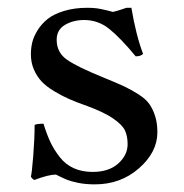

<svg xmlns="http://www.w3.org/2000/svg" viewBox="-20 -464 478 498"><path d="M226.1 14.2Q202.1 14.2 182.9 10.3Q163.6 6.3 153.1 2Q142.6 -2.4 125 -11.2Q106 -11.2 68.8 2.9Q62.5 -1 60.1 -5.9Q62.5 -13.7 66.2 -59.1Q69.8 -104.5 69.8 -140.1Q76.2 -143.1 92.8 -143.1Q101.6 -114.7 111.1 -94.7Q120.6 -74.7 135.5 -55.9Q150.4 -37.1 171.6 -27.6Q192.9 -18.1 220.2 -18.1Q262.7 -18.1 286.9 -40Q311 -62 311 -89.8Q311 -110.8 304.2 -125.5Q297.4 -140.1 273.7 -156.5Q250 -172.9 206.1 -189Q178.7 -198.7 159.7 -207Q140.6 -215.3 120.4 -227.5Q100.1 -239.7 87.9 -252.7Q75.7 -265.6 67.9 -283.7Q60.1 -301.8 60.1 -323.2Q60.1 -338.9 63.7 -354.2Q67.4 -369.6 77.9 -386.2Q88.4 -402.8 104.2 -415.3Q120.1 -427.7 146.7 -435.8Q173.3 -443.8 207 -443.8Q220.7 -443.8 231.2 -442.4Q241.7 -440.9 256.6 -437.3Q271.5 -433.6 272.9 -433.1Q283.7 -435.5 295.2 -439.5Q306.6 -443.4 308.1 -443.8H320.8Q332.5 -373.5 351.1 -324.2Q345.2 -317.9 332 -317.9Q291.5 -366.7 262.9 -389.4Q234.4 -412.1 198.2 -412.1Q169.9 -412.1 148.4 -399.4Q127 -386.7 127 -360.8Q127 -328.1 153.1 -309.6Q179.2 -291 250 -262.2Q282.7 -249 301.5 -240.2Q320.3 -231.4 339.4 -219.2Q358.4 -207 367.4 -194.1Q376.5 -181.2 382.3 -163.1Q388.2 -145 388.2 -121.1Q388.2 -69.3 340.6 -27.6Q293 14.2 226.1 14.2Z"/></svg>

Font: Jacques Francois
Style: Regular
Weight: 400
Designer: Manvel Shmavonyan, Alexei Vanyashin
Foundry: Cyreal (www.cyreal.org)
Version: Version 1.003